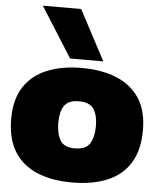

<svg xmlns="http://www.w3.org/2000/svg" viewBox="-67 -1128 988 1194"><g transform="rotate(5 427.0 -531.0)"><path d="M427.2 8.8Q302.2 8.8 210 -29.3Q117.7 -67.4 67.1 -147.5Q16.6 -227.5 16.6 -353Q16.6 -476.1 68.4 -554Q120.1 -631.8 212.6 -668.9Q305.2 -706.1 427.2 -706.1Q549.3 -706.1 642.1 -668.9Q734.9 -631.8 786.9 -554Q838.9 -476.1 838.9 -353Q838.9 -227.5 788.6 -147.5Q738.3 -67.4 646 -29.3Q553.7 8.8 427.2 8.8ZM427.2 -204.1Q495.6 -204.1 520.5 -245.1Q545.4 -286.1 545.4 -353Q545.4 -419.9 520.3 -459Q495.1 -498 427.2 -498Q360.8 -498 335.7 -460Q310.5 -421.9 310.5 -355.5Q310.5 -287.6 334.2 -245.8Q357.9 -204.1 427.2 -204.1ZM348.6 -758.3 151.4 -1070.8H390.6L556.2 -758.3Z"/></g></svg>

Font: Holtwood One SC
Style: Regular
Weight: 400
Designer: Vernon Adams
Foundry: Vernon Adams
Version: Version 1.100; ttfautohint (v1.8.4.7-5d5b)